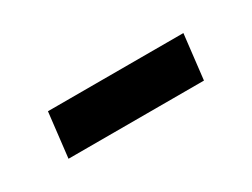

<svg xmlns="http://www.w3.org/2000/svg" viewBox="-25 -843 352 268"><g transform="rotate(-30 151.0 -709.0)"><path d="M255.9 -673.3 264.2 -745.1H45.9L37.6 -673.3Z"/></g></svg>

Font: Neuton
Style: Bold
Weight: 700
Designer: Brian M Zick
Foundry: Brian M Zick
Version: Version 1.560